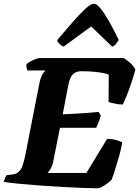

<svg xmlns="http://www.w3.org/2000/svg" viewBox="-31 -1018 752 1038"><path d="M499 0Q469 0 417 -2Q365 -4 303 -7.5Q241 -11 179.5 -15.5Q118 -20 67.5 -25Q17 -30 -11 -35Q-8 -46 -3.5 -56.5Q1 -67 5 -71L37 -75Q56 -77 69 -88Q82 -99 90.5 -121.5Q99 -144 106 -180L180 -558Q189 -605 201 -620.5Q213 -636 214 -637H117Q115 -643 113 -651Q111 -659 112 -671Q119 -678 133 -685.5Q147 -693 161.5 -698.5Q176 -704 182 -704H637Q651 -697 671 -679.5Q691 -662 701 -642Q690 -602 677.5 -565Q665 -528 653 -499Q641 -470 633 -453Q611 -453 589 -458Q567 -463 556 -467L557 -614Q550 -618 529.5 -622.5Q509 -627 478.5 -630Q448 -633 410 -633Q386 -633 371.5 -623Q357 -613 349.5 -596Q342 -579 338 -557L308 -400Q348 -402 379.5 -403.5Q411 -405 440.5 -407.5Q470 -410 502 -413L514 -393Q507 -370 500.5 -353.5Q494 -337 489 -327H293L258 -151Q253 -123 243.5 -107Q234 -91 226 -83H436L548 -267Q577 -267 599 -260.5Q621 -254 630 -248Q623 -209 612 -170Q601 -131 590.5 -98.5Q580 -66 572 -46Q565 -38 550 -27Q535 -16 520.5 -8Q506 0 499 0ZM313 -766Q303 -769 291.5 -780Q280 -791 278 -801Q320 -851 359.5 -896Q399 -941 429.5 -969.5Q460 -998 475 -998Q492 -998 514 -970.5Q536 -943 561 -898.5Q586 -854 611 -802Q604 -791 596 -780.5Q588 -770 575 -766L462 -875Z"/></svg>

Font: Texturina 12pt Black
Style: Italic
Weight: 900
Italic angle: -11°
Designer: Guillermo Torres Carreño
Foundry: Omnibus-Type
Version: Version 1.002